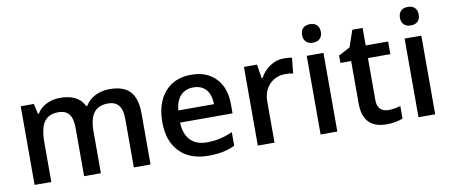

<svg xmlns="http://www.w3.org/2000/svg" viewBox="-67 -1017 3048 1298"><g transform="rotate(-10 1457.0 -368.5)"><path d="M537.1 0H421.9V-333Q421.9 -395 398.4 -425.5Q375 -456.1 325.2 -456.1Q258.8 -456.1 227.8 -412.8Q196.8 -369.6 196.8 -269V0H82V-540H171.9L188 -469.2H193.8Q216.3 -507.8 259 -528.8Q301.8 -549.8 353 -549.8Q477.5 -549.8 518.1 -464.8H525.9Q549.8 -504.9 593.3 -527.3Q636.7 -549.8 692.9 -549.8Q789.6 -549.8 833.7 -501Q877.9 -452.1 877.9 -352.1V0H763.2V-333Q763.2 -395 739.5 -425.5Q715.8 -456.1 666 -456.1Q599.1 -456.1 568.1 -414.3Q537.1 -372.6 537.1 -286.1Z M1273.9 9.8Q1147.9 9.8 1076.9 -63.7Q1005.9 -137.2 1005.9 -266.1Q1005.9 -398.4 1071.8 -474.1Q1137.7 -549.8 1252.9 -549.8Q1359.9 -549.8 1421.9 -484.9Q1483.9 -419.9 1483.9 -306.2V-244.1H1124Q1126.5 -165.5 1166.5 -123.3Q1206.5 -81.1 1279.3 -81.1Q1327.1 -81.1 1368.4 -90.1Q1409.7 -99.1 1457 -120.1V-26.9Q1415 -6.8 1372.1 1.5Q1329.1 9.8 1273.9 9.8ZM1252.9 -462.9Q1198.2 -462.9 1165.3 -428.2Q1132.3 -393.6 1126 -327.1H1371.1Q1370.1 -394 1338.9 -428.5Q1307.6 -462.9 1252.9 -462.9Z M1888.2 -549.8Q1922.9 -549.8 1945.3 -544.9L1934.1 -438Q1909.7 -443.8 1883.3 -443.8Q1814.5 -443.8 1771.7 -398.9Q1729 -354 1729 -282.2V0H1614.3V-540H1704.1L1719.2 -444.8H1725.1Q1752 -493.2 1795.2 -521.5Q1838.4 -549.8 1888.2 -549.8Z M2160.2 0H2045.4V-540H2160.2ZM2038.6 -683.1Q2038.6 -713.9 2055.4 -730.5Q2072.3 -747.1 2103.5 -747.1Q2133.8 -747.1 2150.6 -730.5Q2167.5 -713.9 2167.5 -683.1Q2167.5 -653.8 2150.6 -637Q2133.8 -620.1 2103.5 -620.1Q2072.3 -620.1 2055.4 -637Q2038.6 -653.8 2038.6 -683.1Z M2525.4 -83Q2567.4 -83 2609.4 -96.2V-9.8Q2590.3 -1.5 2560.3 4.2Q2530.3 9.8 2498 9.8Q2335 9.8 2335 -162.1V-453.1H2261.2V-503.9L2340.3 -545.9L2379.4 -660.2H2450.2V-540H2604V-453.1H2450.2V-164.1Q2450.2 -122.6 2470.9 -102.8Q2491.7 -83 2525.4 -83Z M2832 0H2717.3V-540H2832ZM2710.4 -683.1Q2710.4 -713.9 2727.3 -730.5Q2744.1 -747.1 2775.4 -747.1Q2805.7 -747.1 2822.5 -730.5Q2839.4 -713.9 2839.4 -683.1Q2839.4 -653.8 2822.5 -637Q2805.7 -620.1 2775.4 -620.1Q2744.1 -620.1 2727.3 -637Q2710.4 -653.8 2710.4 -683.1Z"/></g></svg>

Font: f0_46533          
Style: Regular
Weight: 600
Foundry: Ascender Corporation
Version: Version 1.10